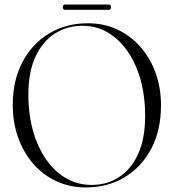

<svg xmlns="http://www.w3.org/2000/svg" viewBox="-20 -812 762 842"><path d="M366 -710Q435.5 -710 494 -682.8Q552.5 -655.5 595.5 -606.8Q638.5 -558 662.2 -492.5Q686 -427 686 -350Q686 -241 643.5 -160.2Q601 -79.5 526.8 -34.8Q452.5 10 356.5 10Q286.5 10 228 -17Q169.5 -44 126.5 -93Q83.5 -142 59.8 -208Q36 -274 36 -351.5Q36 -460 78.8 -540.5Q121.5 -621 196 -665.5Q270.5 -710 366 -710ZM616.5 -303Q616.5 -419 581 -508.5Q545.5 -598 483.2 -648.5Q421 -699 341.5 -699Q273 -699 219.5 -664.2Q166 -629.5 135.2 -562.5Q104.5 -495.5 104.5 -399Q104.5 -282 140.2 -192.2Q176 -102.5 238.5 -51.8Q301 -1 381.5 -1Q450 -1 503 -35.8Q556 -70.5 586.2 -137.8Q616.5 -205 616.5 -303ZM255.5 -780.5Q255.5 -792 264.5 -792H457.5Q466.5 -792 466.5 -780.5Q466.5 -769 457.5 -769H264.5Q255.5 -769 255.5 -780.5Z"/></svg>

Font: Fraunces 144pt Light
Style: Regular
Weight: 300
Version: Version 1.000;[b76b70a41]